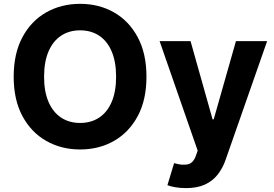

<svg xmlns="http://www.w3.org/2000/svg" viewBox="-20 -757 1408 985"><path d="M391 9.8Q294.4 9.8 217.1 -34.2Q139.8 -78.1 95 -161.6Q50.2 -245 50.2 -363.3Q50.2 -482.3 95 -566Q139.8 -649.7 217.1 -693.5Q294.4 -737.3 391 -737.3Q487.8 -737.3 564.7 -693.5Q641.7 -649.7 686.6 -566Q731.4 -482.3 731.4 -363.3Q731.4 -244.7 686.6 -161.3Q641.7 -77.8 564.7 -34Q487.8 9.8 391 9.8ZM391 -126.2Q447 -126.2 488.4 -153.5Q529.9 -180.8 552.7 -233.7Q575.6 -286.6 575.6 -363.3Q575.6 -440.4 552.7 -493.6Q529.9 -546.8 488.4 -574.1Q447 -601.4 391 -601.4Q335.4 -601.4 293.8 -574.1Q252.2 -546.8 229.2 -493.6Q206.1 -440.4 206.1 -363.3Q206.1 -286.6 229.2 -233.7Q252.2 -180.8 293.8 -153.5Q335.4 -126.2 391 -126.2ZM934.4 208Q905.6 208 880.5 203.8Q855.4 199.6 838.9 193L873.2 79.9L878.3 81.2Q916.2 92.2 943.8 85.9Q971.5 79.7 984.6 42.8L994.1 15.8L798.8 -545.9H957.6L1070.5 -144.9H1076.4L1190.4 -545.9H1350.4L1137.3 63.1Q1122 107 1095.9 139.7Q1069.9 172.4 1030.4 190.2Q990.9 208 934.4 208Z"/></svg>

Font: GitLab Sans
Style: Regular
Weight: 400
Designer: Rasmus Andersson
Foundry: Modifications by GitLab B.V., manufactured by rsms
Version: Version 4.000;git-c8fb6b7